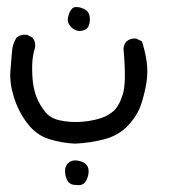

<svg xmlns="http://www.w3.org/2000/svg" viewBox="-20 -200 540 552"><path d="M200 332Q181 332 174 319.5Q167 307 167 291Q167 275 179 266.5Q191 258 209.5 263Q228 268 233 281.5Q238 295 230 315Q222 335 200 332ZM195 213Q156 211 120 199.5Q84 188 58.5 154.5Q33 121 20 79.5Q7 38 10 3.5Q13 -31 14.5 -52Q16 -73 27 -91Q39 -102 58 -100L73 -92Q83 -81 81 -64Q73 -39 72.5 -11.5Q72 16 75 39Q78 62 86 81.5Q94 101 109 120.5Q124 140 152 146Q180 152 208.5 150.5Q237 149 262.5 142Q288 135 305 120.5Q322 106 333 71.5Q344 37 335 -60Q336 -73 344 -81Q355 -91 372 -89L388 -81Q397 -54 401.5 -24Q406 6 401 37.5Q396 69 385.5 100.5Q375 132 348.5 160.5Q322 189 281 200Q240 211 195 213ZM206 -111Q192 -113 182 -125Q172 -137 176 -152.5Q180 -168 187.5 -175.5Q195 -183 213.5 -177.5Q232 -172 236.5 -157.5Q241 -143 235.5 -127Q230 -111 206 -111Z"/></svg>

Font: NaniFont Regular
Style: Regular
Weight: 400
Designer: Nanigashitei
Version: Version 1.036